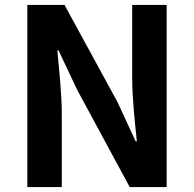

<svg xmlns="http://www.w3.org/2000/svg" viewBox="-20 -760 789 780"><path d="M91 0H231V-297C231 -382 220 -475 213 -555H218L293 -396L507 0H657V-740H517V-445C517 -361 528 -263 536 -186H531L457 -346L242 -740H91Z"/></svg>

Font: Source Han Sans SC Bold
Style: Regular
Weight: 700
Designer: Ryoko NISHIZUKA (kana & ideographs); Paul D. Hunt (Latin, Greek & Cyrillic); Wenlong ZHANG (bopomofo); Sandoll Communica
Foundry: Adobe Systems Incorporated
Version: Version 1.001;PS 1.001;hotconv 1.0.78;makeotf.lib2.5.61930